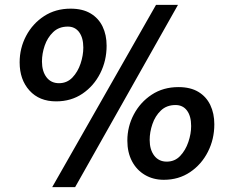

<svg xmlns="http://www.w3.org/2000/svg" viewBox="-20 -767 932 787"><path d="M194 0 619.5 -747H709.5L288 0ZM210 -351.5Q141 -351.5 100.8 -396Q60.5 -440.5 60.5 -511.5Q60.5 -569.5 87 -619.8Q113.5 -670 160.5 -700.8Q207.5 -731.5 269.5 -731.5Q318.5 -731.5 351.2 -712Q384 -692.5 400.5 -658.2Q417 -624 417 -579.5Q417 -518.5 390.8 -466.5Q364.5 -414.5 318 -383Q271.5 -351.5 210 -351.5ZM222 -426Q254.5 -426 276.8 -449.2Q299 -472.5 310.2 -506.2Q321.5 -540 321.5 -572Q321.5 -612 304.5 -635Q287.5 -658 258 -658Q221.5 -658 198 -635.5Q174.5 -613 163.2 -580Q152 -547 152 -515Q152 -475 170.5 -450.5Q189 -426 222 -426ZM651.5 -30Q608 -30 574 -50Q540 -70 521 -106.2Q502 -142.5 502 -190.5Q502 -248 528.5 -298Q555 -348 602 -379Q649 -410 711.5 -410Q760.5 -410 793 -390.5Q825.5 -371 842 -336.5Q858.5 -302 858.5 -257.5Q858.5 -196.5 832.2 -144.8Q806 -93 759.2 -61.5Q712.5 -30 651.5 -30ZM663.5 -104.5Q696.5 -104.5 718.5 -127.8Q740.5 -151 752 -184.8Q763.5 -218.5 763.5 -250.5Q763.5 -291 746.5 -313.8Q729.5 -336.5 699.5 -336.5Q663 -336.5 639.5 -314Q616 -291.5 604.8 -258.5Q593.5 -225.5 593.5 -193.5Q593.5 -153.5 612.2 -129Q631 -104.5 663.5 -104.5Z"/></svg>

Font: Merriweather Sans Medium
Style: Italic
Weight: 500
Italic angle: -7.5°
Designer: Eben Sorkin
Foundry: Eben Sorkin
Version: Version 2.001